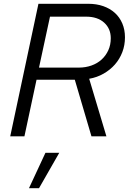

<svg xmlns="http://www.w3.org/2000/svg" viewBox="-20 -720 680 1014"><path d="M34 0ZM34 0Q72 -176 108.5 -350Q145 -524 183 -700H446Q490 -700 525.5 -687.5Q561 -675 586.5 -652Q612 -629 626 -596Q640 -563 640 -523Q640 -481 626 -444.5Q612 -408 587 -379.5Q562 -351 527 -331Q492 -311 451 -304Q474 -228 496.5 -152Q519 -76 542 0H463Q441 -75 419 -149.5Q397 -224 375 -299H173Q157 -224 141 -149.5Q125 -75 109 0ZM435 -632H244Q230 -564 215 -497.5Q200 -431 186 -363H397Q432 -363 463 -374Q494 -385 516.5 -405.5Q539 -426 552 -454.5Q565 -483 565 -518Q565 -569 530 -600.5Q495 -632 435 -632ZM220 87H293L186 274H133Z"/></svg>

Font: Rosa Sans Light
Style: Italic
Weight: 300
Italic angle: -12°
Designer: Pentagram / MCKL
Foundry: Pentagram / MCKL
Version: Version 1.005;September 16, 2019;FontCreator 11.5.0.2425 64-